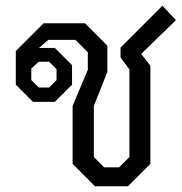

<svg xmlns="http://www.w3.org/2000/svg" viewBox="-20 -649 633 669"><path d="M233 -78V-280L286 -406V-467L243 -510H148L116 -482H171L231 -422V-354L171 -294H95L35 -354V-471L132 -568H276L354 -490V-398L307 -280V-102L343 -66H395L431 -102V-407L400 -449V-483L546 -629L593 -579L472 -461L504 -420V-78L426 0H311ZM151 -344 177 -370V-408L151 -434H115L89 -410V-370L115 -344Z"/></svg>

Font: Chakra Petch
Style: Regular
Weight: 400
Designer: Katatrad Aksorn Co.,Ltd.
Foundry: Cadson Demak Co.,Ltd.
Version: Version 1.000; ttfautohint (v1.6)